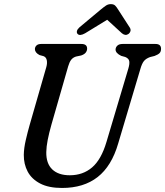

<svg xmlns="http://www.w3.org/2000/svg" viewBox="-20 -918 818 952"><path d="M508 -214.5 616.5 -578.5Q623 -600.5 621 -614.2Q619 -628 601 -635.5L581 -641Q553 -654.5 553 -672.5Q553.5 -684 562.2 -692Q571 -700 587.5 -700H751Q778.5 -700 778.5 -676Q778.5 -662 771 -654.5Q763.5 -647 746 -640.5L724 -635Q703.5 -627.5 693.5 -615Q683.5 -602.5 676 -576L566 -206.5Q533.5 -94.5 464.2 -40.2Q395 14 287.5 14Q221.5 14 179.2 -8Q137 -30 117.2 -67.2Q97.5 -104.5 98 -150.5Q98.5 -183.5 107.8 -223.5Q117 -263.5 127.5 -300L209.5 -585Q215 -604 212 -619.2Q209 -634.5 196 -639.5L176 -645Q153 -657 153 -675Q153.5 -685.5 161.2 -692.8Q169 -700 184 -700H383.5Q412 -700 412 -677Q412 -666.5 405.2 -657.5Q398.5 -648.5 382.5 -643L356.5 -637.5Q341 -632.5 332.5 -621Q324 -609.5 318 -589L235 -300Q223 -257.5 216.5 -224.2Q210 -191 209.5 -164Q208.5 -107.5 239 -78.2Q269.5 -49 326 -49Q391 -49 436.5 -87.8Q482 -126.5 508 -214.5ZM617 -749.5Q601.5 -739 584.5 -753L511.5 -820L402 -753Q375.5 -738 364.5 -750Q359.5 -755.5 361.5 -764.2Q363.5 -773 374 -782.5L480 -871Q494.5 -883 505.2 -890.2Q516 -897.5 529.5 -897.5Q543.5 -897.5 550.8 -890.5Q558 -883.5 565.5 -871L624 -780.5Q629.5 -771 626.5 -762.5Q623.5 -754 617 -749.5Z"/></svg>

Font: Fraunces 72pt SuperSoft
Style: Italic
Weight: 400
Italic angle: -16°
Version: Version 1.000;[b76b70a41]